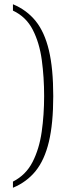

<svg xmlns="http://www.w3.org/2000/svg" viewBox="-20 -768 311 905"><path d="M41 117V88Q102 57 133.5 -4.5Q165 -66 176.5 -146.5Q188 -227 188 -315Q188 -404 177 -485Q166 -566 134.5 -627.5Q103 -689 41 -718V-748Q106 -721 148 -669Q190 -617 210.5 -531Q231 -445 231 -315Q231 -186 210.5 -100Q190 -14 148 38Q106 90 41 117Z"/></svg>

Font: Noto Serif Khmer SemiCondensed ExtraLight
Style: Regular
Weight: 200
Width: 4
Designer: Danh Hong and the Monotype Design Team
Foundry: Monotype Imaging Inc.
Version: Version 2.004; ttfautohint (v1.8.4.7-5d5b)